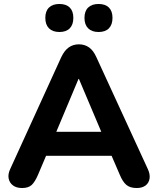

<svg xmlns="http://www.w3.org/2000/svg" viewBox="-20 -937 793 966"><path d="M91 9Q63 9 45.5 -4Q28 -17 23.5 -39Q19 -61 32 -88L288 -649Q304 -683 326 -698.5Q348 -714 377 -714Q406 -714 428 -698.5Q450 -683 465 -649L723 -88Q736 -61 732.5 -38.5Q729 -16 712 -3.5Q695 9 668 9Q634 9 615.5 -7Q597 -23 583 -57L523 -196L585 -153H168L230 -196L171 -57Q156 -22 139.5 -6.5Q123 9 91 9ZM375 -540 247 -235 220 -274H533L506 -235L377 -540ZM476 -776Q442 -776 423.5 -794.5Q405 -813 405 -847Q405 -881 423.5 -899Q442 -917 476 -917Q510 -917 528 -899Q546 -881 546 -847Q546 -813 528 -794.5Q510 -776 476 -776ZM279 -776Q245 -776 226.5 -794.5Q208 -813 208 -847Q208 -881 226.5 -899Q245 -917 279 -917Q313 -917 331 -899Q349 -881 349 -847Q349 -813 331 -794.5Q313 -776 279 -776Z"/></svg>

Font: Nunito ExtraLight ExtraBold
Style: Regular
Weight: 800
Version: Version 3.602